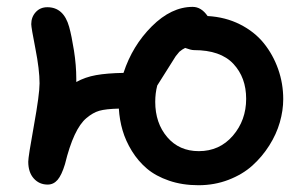

<svg xmlns="http://www.w3.org/2000/svg" viewBox="-20 -571 902 564"><path d="M563 -26.9Q515.6 -26.9 476.6 -40.3Q437.5 -53.7 411.6 -75.7Q385.7 -97.7 367.4 -127.4Q349.1 -157.2 340.1 -188Q331.1 -218.8 329.1 -252Q290.5 -251 271.7 -245.6Q252.9 -240.2 233.9 -224.1Q196.3 -192.9 170.9 -88.9Q161.1 -56.6 149.2 -42.7Q137.2 -28.8 120.1 -28.8Q95.2 -28.8 79.1 -46.9Q63 -64.9 63 -96.2Q63 -110.4 79.6 -202.1Q96.2 -293.9 96.2 -326.2Q96.2 -366.2 84 -428.2Q71.8 -490.2 71.8 -500Q71.8 -521 85 -535.4Q98.1 -549.8 119.1 -549.8Q167 -549.8 183.1 -492.2Q190.4 -465.8 197.3 -422.4Q204.1 -378.9 204.1 -339.8V-330.1Q230.5 -344.7 262.2 -350.3Q293.9 -356 342.8 -356.9Q368.7 -436.5 426 -493.7Q483.4 -550.8 545.9 -550.8Q571.3 -550.8 589.8 -523.9Q642.1 -521 684.8 -499.5Q727.5 -478 754.9 -444.1Q782.2 -410.2 797.1 -367.9Q812 -325.7 812 -279.8Q812 -246.6 802 -211.7Q792 -176.8 771 -143.6Q750 -110.4 721.2 -84.5Q692.4 -58.6 651.1 -42.7Q609.9 -26.9 563 -26.9ZM436 -272Q436 -209.5 471.2 -168.2Q506.3 -127 564 -127Q625 -127 664.1 -172.4Q703.1 -217.8 703.1 -280.8Q703.1 -343.3 665.5 -383.5Q627.9 -423.8 549.8 -423.8Q541 -423.8 523.9 -430.2Q515.6 -426.3 506.8 -418.9Q505.4 -417 501.5 -412.4Q497.6 -407.7 496.1 -405.8Q485.4 -389.2 467.3 -360.1Q449.2 -331.1 441.9 -319.8Q436 -296.9 436 -272Z"/></svg>

Font: Shantell Sans Bouncy
Style: Regular
Weight: 500
Designer: Stephen Nixon, Anya Danilova, Shantell Martin
Foundry: Arrow Type
Version: Version 1.006;[9816181b4]